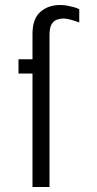

<svg xmlns="http://www.w3.org/2000/svg" viewBox="-20 -748 387 768"><path d="M110 0V-454H54V-511H110V-613Q110 -673 141.5 -700.5Q173 -728 221 -728Q235 -728 248.5 -725.5Q262 -723 275 -719.5Q288 -716 297 -711V-658Q285 -663 265.5 -668.5Q246 -674 235 -674Q221 -674 208 -669.5Q195 -665 186.5 -651Q178 -637 178 -607V0Z"/></svg>

Font: Chivo ExtraLight
Style: Regular
Weight: 250
Designer: Hector Gatti
Foundry: Omnibus-Type
Version: Version 2.002